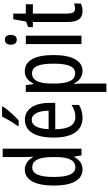

<svg xmlns="http://www.w3.org/2000/svg" viewBox="383 -1189 1046 1852"><g transform="rotate(-90 906.0 -263.0)"><path d="M199 10C251 10 288 -17 317 -68H322L333 0H398V-760H317V-542C317 -521 318 -498 320 -468H316C289 -519 245 -547 196 -547C97 -547 42 -447 42 -268C42 -87 96 10 199 10ZM218 -59C154 -59 125 -130 125 -268C125 -402 153 -475 216 -475C286 -475 317 -412 317 -274V-244C317 -120 283 -59 218 -59Z M804 -757V-766H707C686 -721 656 -671 618 -617V-606H670C711 -642 779 -715 804 -757ZM677 -546C564 -546 505 -447 505 -265C505 -109 558 10 695 10C741 10 782 -1 820 -24V-96C780 -70 743 -59 704 -59C625 -59 587 -123 585 -253H840V-309C840 -442 787 -546 677 -546ZM677 -480C737 -480 764 -405 764 -317H586C591 -428 622 -480 677 -480Z M1143 -547C1095 -547 1055 -522 1026 -464H1021L1011 -537H945V240H1026V0C1026 -20 1024 -44 1022 -72H1026C1051 -20 1096 10 1148 10C1246 10 1301 -92 1301 -269C1301 -454 1246 -547 1143 -547ZM1125 -477C1192 -477 1218 -407 1218 -268C1218 -127 1188 -61 1126 -61C1058 -61 1026 -124 1026 -265V-285C1026 -417 1058 -477 1125 -477Z M1449 -739C1418 -739 1401 -719 1401 -681C1401 -645 1419 -624 1449 -624C1479 -624 1495 -645 1495 -681C1495 -718 1480 -739 1449 -739ZM1488 -537H1407V0H1488Z M1750 -62C1711 -62 1701 -89 1701 -143V-469H1791V-537H1701V-658H1646L1624 -535L1570 -513V-469H1620V-133C1620 -37 1652 10 1723 10C1753 10 1777 4 1798 -6V-72C1782 -66 1766 -62 1750 -62Z"/></g></svg>

Font: Noto Sans Devanagari ExtraCondensed
Style: Regular
Weight: 400
Width: 2
Designer: Jelle Bosma - Monotype Design Team
Foundry: Monotype Imaging Inc.
Version: Version 2.004